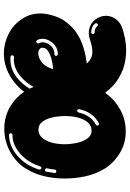

<svg xmlns="http://www.w3.org/2000/svg" viewBox="136 -790 656 968"><g transform="rotate(-90 464.0 -306.0)"><path d="M101 -425.2Q106.9 -425.2 109.4 -431.7Q128.7 -493.1 173.3 -532.2Q217.8 -571.3 267.8 -571.3Q271.3 -571.3 273.8 -573.8Q276.2 -576.2 276.2 -580.2Q276.2 -583.7 273.8 -586.1Q271.3 -588.6 267.8 -588.6Q208.9 -587.1 161.1 -545Q113.4 -503 93.1 -437.1V-434.7Q93.1 -428.7 99 -425.7ZM822.3 -140.1Q825.2 -140.1 827.7 -142.6Q831.2 -145 831.2 -149Q831.2 -152 829.2 -155Q820.8 -165.3 808.7 -169.6Q796.5 -173.8 785.1 -174.3H784.2Q780.2 -173.8 778.2 -171.3Q776.2 -168.8 776.2 -165.3Q776.2 -162.4 778.5 -159.7Q780.7 -156.9 784.7 -156.9Q804 -156.9 815.8 -144.1Q818.8 -140.1 822.3 -140.1ZM599.5 -366.3Q613.4 -366.3 639.4 -371.8Q665.3 -377.2 686.4 -388.9Q707.4 -400.5 707.4 -420.8Q707.4 -428.7 699.3 -434.9Q691.1 -441.1 679.2 -441.1Q658.4 -441.1 634.9 -424Q611.4 -406.9 599.5 -366.3ZM676.2 -342.6Q696.5 -342.6 712.6 -352.5Q728.7 -362.4 738.6 -378.2Q752.5 -398 752.5 -419.8Q752.5 -433.7 746 -446.5Q744.6 -448 742.6 -449.5Q740.6 -451 738.1 -451Q734.7 -451 731.9 -448Q729.2 -445 729.2 -441.6L730.7 -438.1Q734.7 -429.2 734.7 -419.8Q734.7 -403.5 724.8 -387.6Q706.4 -359.9 677.2 -359.9H675.2Q671.8 -359.9 669.1 -357.7Q666.3 -355.4 666.3 -352Q666.3 -343.6 674.8 -342.6ZM322.8 -134.7 327.2 -135.6Q383.2 -165.8 397.5 -234.7V-236.6Q397.5 -240.1 395.3 -242.6Q393.1 -245 389.6 -245Q386.6 -245 384.2 -243.1Q381.7 -241.1 381.2 -238.1Q366.3 -175.7 319.8 -151Q314.9 -148 314.9 -143.1L315.3 -139.6Q318.3 -134.7 322.8 -134.7ZM84.7 -350Q87.6 -350 90.1 -352Q92.6 -354 93.1 -357.4Q94.6 -376.2 99.5 -397.5V-399Q99.5 -402.5 96.8 -405Q94.1 -407.4 90.6 -407.4Q87.6 -407.4 85.4 -405.4Q83.2 -403.5 82.2 -400.5Q81.7 -396.5 81.2 -391.6Q77.7 -374.8 75.7 -359.4V-358.4Q75.7 -355 78 -352.5Q80.2 -350 83.7 -350ZM288.1 -172.3Q314.4 -172.3 330.7 -191.1Q347 -209.9 355 -239.9Q362.9 -269.8 362.9 -303V-305.9Q362.9 -338.1 356.2 -369.1Q349.5 -400 334.4 -420Q319.3 -440.1 295 -440.1Q268.8 -440.1 252.2 -420.3Q235.6 -400.5 228.2 -370.5Q220.8 -340.6 220.8 -309.4Q220.8 -277.7 227.7 -246Q234.7 -214.4 249.8 -193.3Q264.9 -172.3 288.1 -172.3ZM501 -484.7Q505.9 -474.8 509.9 -464.9Q530.7 -503 561.9 -529.2Q603 -564.4 650 -564.4L661.4 -563.4Q664.4 -563.4 666.6 -565.8Q668.8 -568.3 669.3 -571.8Q669.3 -579.2 661.4 -581.2Q655.9 -581.7 650.5 -581.7H649.5Q595 -581.7 550.5 -543.6Q521.3 -518.3 501 -484.7ZM480.2 -104Q478.2 -101 475.7 -98Q443.6 -54 393.6 -27Q343.6 0 284.7 0Q224.8 0 175 -30.7Q125.2 -61.4 97 -107.4Q69.8 -153 58.9 -204.2Q48 -255.4 48 -309.4Q48 -364.4 60.9 -416.1Q73.8 -467.8 103.5 -512.4Q135.1 -557.4 186.9 -584.9Q238.6 -612.4 299.5 -612.4Q360.4 -612.4 412.4 -581.7Q458.4 -553.5 485.1 -512.4Q512.9 -549 550.5 -574.3Q609.4 -614.4 679.2 -614.4Q710.4 -614.4 742.1 -604.7Q773.8 -595 803.5 -574.8Q834.7 -553 857.4 -515.1Q880.2 -477.2 880.2 -430.7Q880.2 -394.6 863.9 -349.8Q847.5 -305 806.4 -266.8Q743.6 -210.4 628.2 -196.5Q630.2 -194.1 631.7 -192.6Q633.2 -190.6 634.2 -189.6Q644.1 -180.2 656.7 -174.3Q669.3 -168.3 688.1 -168.3Q712.9 -168.3 752.5 -181.7Q766.8 -186.6 781.7 -186.6Q808.4 -186.6 830.7 -171.3Q853 -155.9 862.9 -129.2Q868.3 -114.9 868.3 -100Q868.3 -73.8 852.5 -51.2Q836.6 -28.7 809.4 -18.8Q750 2 694.1 2Q592.6 2 518.8 -61.4Q497 -81.2 480.2 -104Z"/></g></svg>

Font: AKL FREE 002
Style: Regular
Weight: 400
Designer: AKL
Foundry: AKL
Version: Version 1.00;August 17, 2024;FontCreator 13.0.0.2675 64-bit